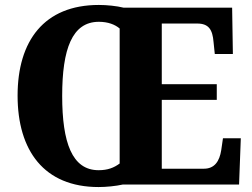

<svg xmlns="http://www.w3.org/2000/svg" viewBox="-20 -745 1018 775"><path d="M378 10C409 10 448 6 475 0H945L952 -187H880L873 -139C866 -94 846 -64 803 -64H633V-342H855V-405H633V-650H776C822 -650 838 -626 842 -575L847 -527H920L917 -714H479C451 -721 411 -725 379 -725C158 -725 51 -580 51 -359C51 -137 158 10 378 10ZM378 -58C271 -58 231 -169 231 -358C231 -547 271 -657 379 -657C416 -657 444 -646 463 -630V-85C440 -68 415 -58 378 -58Z"/></svg>

Font: Noto Serif Lao SemiCondensed ExtraBold
Style: Regular
Weight: 800
Width: 4
Designer: Monotype Design Team
Foundry: Monotype Imaging Inc.
Version: Version 2.003